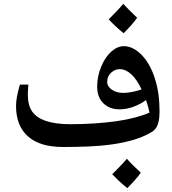

<svg xmlns="http://www.w3.org/2000/svg" viewBox="-20 -761 888 994"><path d="M307 0Q186 0 124.5 -55Q63 -110 63 -213Q63 -234 68 -261.5Q73 -289 83 -323H127Q126 -310 125 -297Q124 -284 124 -273Q124 -215 147 -183Q170 -151 217 -135Q241 -127 272.5 -122.5Q304 -118 343 -118Q408 -118 468.5 -122Q529 -126 582 -133.5Q635 -141 678.5 -152.5Q722 -164 754 -178Q751 -193 746.5 -209Q742 -225 736 -243Q708 -222 671.5 -208.5Q635 -195 599 -195Q547 -195 515 -226.5Q483 -258 483 -312Q483 -365 503 -414Q523 -463 554 -492Q587 -522 621 -522Q668 -522 712 -478Q756 -434 781 -357Q794 -318 800 -274.5Q806 -231 806 -183Q806 -171 804.5 -152.5Q803 -134 796 -114.5Q789 -95 771 -81Q728 -54 674.5 -38Q621 -22 560 -13.5Q499 -5 435 -2.5Q371 0 307 0ZM618 -280Q638 -280 662 -284.5Q686 -289 713 -298Q688 -351 659 -377Q630 -403 600 -403Q575 -403 555 -384.5Q535 -366 535 -337Q535 -313 559.5 -296.5Q584 -280 618 -280ZM639 213Q612 191 593 173Q574 155 561 141Q581 121 600 101.5Q619 82 637 61Q663 91 709 133Q698 149 680 169.5Q662 190 639 213ZM620 -589Q569 -631 543 -661Q566 -684 584.5 -703.5Q603 -723 618 -741Q629 -729 647 -711Q665 -693 690 -669Q678 -652 660.5 -632Q643 -612 620 -589Z"/></svg>

Font: Noto Naskh Arabic
Style: Regular
Weight: 400
Designer: Monotype Design Team, David Williams, Mohamad Dakak and Nizar Qandah
Foundry: Monotype Imaging Inc.
Version: Version 2.013